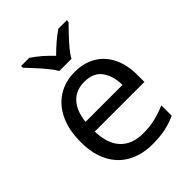

<svg xmlns="http://www.w3.org/2000/svg" viewBox="-220 -880 1004 1004"><g transform="rotate(-45 282.0 -378.0)"><path d="M292 -546Q361 -546 410.5 -516Q460 -486 486.5 -431.5Q513 -377 513 -304V-251H146Q148 -160 192.5 -112.5Q237 -65 317 -65Q368 -65 407.5 -74.5Q447 -84 489 -102V-25Q448 -7 408 1.5Q368 10 313 10Q237 10 178.5 -21Q120 -52 87.5 -113.5Q55 -175 55 -264Q55 -352 84.5 -415Q114 -478 167.5 -512Q221 -546 292 -546ZM291 -474Q228 -474 191.5 -433.5Q155 -393 148 -321H421Q420 -389 389 -431.5Q358 -474 291 -474ZM239 -606Q226 -629 204 -655.5Q182 -682 158 -708Q134 -734 116 -753V-766H176Q202 -749 230 -725Q258 -701 283 -674Q310 -701 338 -725Q366 -749 392 -766H454V-753Q435 -734 410.5 -708Q386 -682 363.5 -655.5Q341 -629 329 -606Z"/></g></svg>

Font: Noto Sans New Tai Lue
Style: Regular
Weight: 400
Designer: Monotype Design Team
Foundry: Monotype Imaging Inc.
Version: Version 2.003